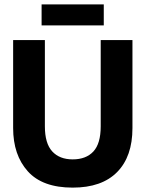

<svg xmlns="http://www.w3.org/2000/svg" viewBox="-20 -843 665 877"><path d="M312 14Q174 14 107 -60.5Q40 -135 40 -258V-660H185V-266Q185 -188 218.5 -151.5Q252 -115 312 -115Q373 -115 406.5 -151Q440 -187 440 -266V-660H585V-258Q585 -128 515 -57Q445 14 312 14ZM170 -727V-823H454V-727Z"/></svg>

Font: Bricolage Grotesque 96pt Bricolage Grotesque 48pt Regular
Style: Bold
Weight: 700
Designer: Mathieu Triay
Foundry: Atelier Triay
Version: Version 1.001; ttfautohint (v1.8.4.7-5d5b);gftools[0.9.33.de